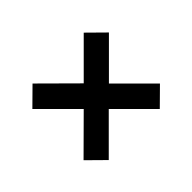

<svg xmlns="http://www.w3.org/2000/svg" viewBox="-103 -761 846 846"><g transform="rotate(45 320.0 -337.5)"><path d="M322 -259 162 -99 83 -179 242 -339 84 -497 162 -576 321 -417 480 -576 559 -496 400 -337 559 -178 481 -99Z"/></g></svg>

Font: Open Sauce One ExtraBold
Style: Regular
Weight: 800
Designer: Alfredo Marco Pradil
Foundry: Creative Sauce Fz LLC
Version: Version 1.477